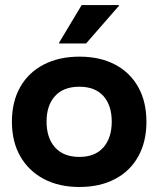

<svg xmlns="http://www.w3.org/2000/svg" viewBox="-20 -736 632 766"><path d="M296.7 10Q215 10 154.6 -22.1Q94.2 -54.2 60.8 -112.5Q27.5 -170.8 27.5 -250.8Q27.5 -330 60.4 -388.3Q93.3 -446.7 154.2 -478.3Q215 -510 297.5 -510Q379.2 -510 439.2 -478.3Q499.2 -446.7 531.7 -388.3Q564.2 -330 564.2 -250Q564.2 -170.8 531.7 -112.1Q499.2 -53.3 438.8 -21.7Q378.3 10 296.7 10ZM296.7 -110Q359.2 -110 392.5 -147.9Q425.8 -185.8 425.8 -250.8Q425.8 -315.8 392.5 -352.9Q359.2 -390 296.7 -390Q233.3 -390 199.6 -352.9Q165.8 -315.8 165.8 -250.8Q165.8 -185.8 199.6 -147.9Q233.3 -110 296.7 -110ZM215.8 -562.5V-565.8L305.8 -715.8H454.2V-712.5L323.3 -562.5Z"/></svg>

Font: Funnel Display Light
Style: Bold
Weight: 700
Version: Version 1.000